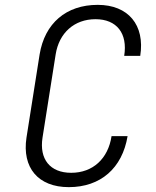

<svg xmlns="http://www.w3.org/2000/svg" viewBox="-20 -760 640 790"><path d="M263 10C394 10 483 -68 505 -200H439C425 -107 362 -49 273 -49C186 -49 141 -105 155 -194L209 -536C223 -625 286 -681 373 -681C460 -681 506 -623 491 -530H557C577 -657 508 -740 382 -740C252 -740 164 -664 143 -536L89 -194C70 -70 137 10 263 10Z"/></svg>

Font: JetBrains Mono ExtraLight
Style: Italic
Weight: 240
Italic angle: -9°
Monospace: yes
Designer: Philipp Nurullin, Konstantin Bulenkov
Foundry: JetBrains
Version: Version 2.305